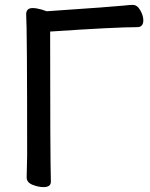

<svg xmlns="http://www.w3.org/2000/svg" viewBox="-20 -744 613 785"><path d="M158 21Q137 21 113 11.5Q89 2 89 -19L91 -108Q91 -634 87 -685Q87 -711 113 -711Q129 -711 150 -705L171 -698Q450 -717 484 -721Q510 -724 523 -724Q541 -724 553.5 -702Q566 -680 566 -661Q566 -633 541 -633Q453 -633 185 -615Q185 -107 188 -1Q188 21 158 21Z"/></svg>

Font: LXGW ZhenKai
Style: Regular
Weight: 400
Designer: LXGW / Fontworks Inc.
Foundry: LXGW / Fontworks Inc.
Version: Version 0.800;June 8, 2025